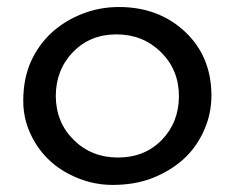

<svg xmlns="http://www.w3.org/2000/svg" viewBox="-20 -518 670 548"><path d="M139.2 -244.1Q139.6 -168.9 190.4 -118.7Q241.2 -68.4 316.9 -68.4Q392.6 -68.4 441.4 -118.2Q490.2 -168 490.7 -243.2Q490.7 -318.4 439.5 -369.1Q387.7 -419.9 312.5 -419.9Q237.3 -419.9 188.5 -369.6Q139.6 -319.3 139.2 -244.1ZM46.4 -230.5Q46.4 -293.9 68.4 -342.8Q90.3 -390.6 127.4 -424.8Q165 -459 214.8 -478.5Q264.6 -498 319.3 -498Q432.6 -498 507.8 -427.7Q583 -357.4 583.5 -246.1Q583.5 -191.9 561.5 -144Q539.6 -95.7 502.4 -62.5Q464.8 -29.3 415 -9.8Q365.2 9.8 300.8 9.8Q236.3 9.8 176.3 -21.5Q116.2 -52.7 81.1 -109.4Q45.9 -167 46.4 -230.5Z"/></svg>

Font: Spinnaker
Style: Regular
Weight: 400
Designer: Elena Albertoni
Foundry: Elena Albertoni
Version: Version 1.001